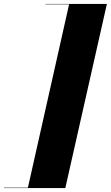

<svg xmlns="http://www.w3.org/2000/svg" viewBox="-116 -800 560 970"><path d="M214 150 424 -780H114V-778H233L25 148H-96V150Z"/></svg>

Font: Bodoni* 96pt Fatface
Style: Italic
Weight: 900
Italic angle: -13°
Version: Version 2.3